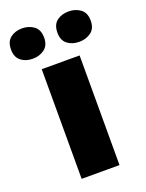

<svg xmlns="http://www.w3.org/2000/svg" viewBox="-183 -838 691 910"><g transform="rotate(-20 163.0 -383.5)"><path d="M258 0H67V-553H258ZM-38 -690Q-38 -730 -14 -748.5Q10 -767 45 -767Q79 -767 104 -748.5Q129 -730 129 -690Q129 -651 104 -632.5Q79 -614 45 -614Q10 -614 -14 -632.5Q-38 -651 -38 -690ZM196 -690Q196 -730 220 -748.5Q244 -767 280 -767Q314 -767 339 -748.5Q364 -730 364 -690Q364 -651 339 -632.5Q314 -614 280 -614Q244 -614 220 -632.5Q196 -651 196 -690Z"/></g></svg>

Font: Noto Sans Meetei Mayek Black
Style: Regular
Weight: 900
Designer: Monotype Design Team and Neelakash Kshetrimayum
Foundry: Monotype Imaging Inc.
Version: Version 2.002; ttfautohint (v1.8.4.7-5d5b)